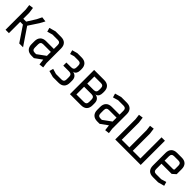

<svg xmlns="http://www.w3.org/2000/svg" viewBox="282 -1652 2804 2804"><g transform="rotate(45 1684.0 -250.5)"><path d="M66 -418 56 -500 124 -509 136 -418V-297H195L279 -431L317 -508L392 -498L349 -419L248 -265L428 0H349L192 -233H136V0H66Z M499 -472 599 -500H713Q772 -500 802.5 -468.5Q833 -437 833 -380V-79L844 0L775 8L764 -81L652 0H603Q545 0 514 -31.5Q483 -63 483 -120V-181Q483 -238 514 -269.5Q545 -301 603 -301H763V-381Q763 -435 711 -435H599L517 -411ZM605 -64H634L763 -158V-239H605Q553 -239 553 -185V-118Q553 -64 605 -64Z M1159 0H1044L945 -27L962 -88L1044 -64H1157Q1209 -64 1209 -118V-171Q1209 -226 1152 -226H1033V-290H1131Q1188 -290 1188 -344V-381Q1188 -435 1136 -435H1049L983 -416L966 -477L1049 -500H1138Q1196 -500 1227 -468.5Q1258 -437 1258 -380V-356Q1258 -284 1208 -265H1199V-261H1209Q1279 -241 1279 -163V-120Q1279 -62 1248.5 -31Q1218 0 1159 0Z M1466 -64H1623Q1675 -64 1675 -118V-169Q1675 -223 1618 -223H1466ZM1602 -435H1466V-288H1597Q1654 -288 1654 -342V-381Q1654 -435 1602 -435ZM1625 0H1396V-500H1604Q1662 -500 1693 -468.5Q1724 -437 1724 -380V-354Q1724 -280 1674 -263H1665V-259H1675Q1745 -239 1745 -160V-120Q1745 -62 1714.5 -31Q1684 0 1625 0Z M1856 -472 1956 -500H2070Q2129 -500 2159.5 -468.5Q2190 -437 2190 -380V-79L2201 0L2132 8L2121 -81L2009 0H1960Q1902 0 1871 -31.5Q1840 -63 1840 -120V-181Q1840 -238 1871 -269.5Q1902 -301 1960 -301H2120V-381Q2120 -435 2068 -435H1956L1874 -411ZM1962 -64H1991L2120 -158V-239H1962Q1910 -239 1910 -185V-118Q1910 -64 1962 -64Z M2630 -64H2788V-500H2858V0H2332V-418L2322 -500L2390 -509L2402 -418V-64H2560V-418L2550 -500L2618 -509L2630 -418Z M3110 0Q3051 0 3020.5 -31Q2990 -62 2990 -120V-380Q2990 -437 3020.5 -468.5Q3051 -500 3110 -500H3205Q3264 -500 3294.5 -468.5Q3325 -437 3325 -380V-276L3270 -227H3060V-118Q3060 -64 3112 -64H3217L3298 -88L3316 -27L3217 0ZM3060 -381V-291H3241L3255 -302V-381Q3255 -435 3203 -435H3112Q3060 -435 3060 -381Z"/></g></svg>

Font: Strong
Style: Regular
Weight: 400
Designer: Roman Shchyukin (Gaslight Type Foundry)
Foundry: Cyreal (www.cyreal.org)
Version: Version 1.001